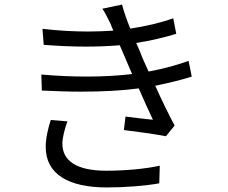

<svg xmlns="http://www.w3.org/2000/svg" viewBox="-20 -781 996 840"><path d="M202.1 -256C191.1 -221.9 180 -178.3 180 -138.1C180 -19.2 279.1 39.1 448.2 39.1C526.3 39.1 617.9 32 676.8 21L679 -56.1C611.9 -41.2 522 -34.1 445 -34.1C311.1 -34.1 252.8 -79.9 252.8 -153.1C252.8 -177.9 263.8 -220.2 274.9 -250ZM805 -514.9C762.1 -498.9 704.9 -481.9 630 -468C614 -503.9 600.1 -533 593 -554L576 -593C641 -603 703.1 -618.3 751.1 -633.2L737.9 -701C682.9 -681.1 616.1 -665.8 550.1 -655.9C535.2 -691.8 522.7 -728 513.8 -761L427.9 -742.9C441.1 -723 449.2 -706 464.1 -676.1C467 -667.3 470.9 -658 475.9 -647C441.8 -644.9 404.8 -643.1 366.8 -643.1C304 -643.1 235.8 -646.7 165.8 -654.8L171.2 -584.9C233.3 -579.9 296.2 -577.1 355.1 -577.1C408 -577.1 458.8 -579.2 503.9 -583.1C511 -568.2 516.7 -551.1 524.9 -534.1L557.9 -457C497.9 -449.9 431.1 -446 360.1 -446C296.2 -446 228.7 -448.9 160.9 -454.9L163 -384.9C220.2 -382.1 278.1 -380 335.9 -380C425.1 -380 512.1 -384.2 587 -394.2C609 -344.1 631 -294 649.1 -257.1C619.3 -259.9 575.3 -264.9 529.1 -271L522 -212C582 -204.9 659.1 -193.9 706 -185L744 -231.9C717 -282 686.1 -345.9 659.1 -405.9C723 -419 777 -432.2 818.9 -446Z"/></svg>

Font: Karasuma Gothic
Style: Regular
Weight: 400
Designer: Rasmus Andersson, Ryoko Nishizuka
Foundry: Genbu
Version: Version 1.00